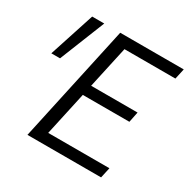

<svg xmlns="http://www.w3.org/2000/svg" viewBox="-150 -797 925 937"><g transform="rotate(30 312.5 -329.0)"><path d="M538 0H123L266 -658H624L611 -599H324L206 -59H551ZM212 -304 225 -363H534L522 -304ZM74 -403H25L108 -658H176Z"/></g></svg>

Font: Ysabeau
Style: Italic
Weight: 400
Italic angle: -12°
Designer: Christian Thalmann (Catharsis Fonts)
Version: Version 2.000;gftools[0.9.27.dev2+g8671c4b]